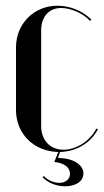

<svg xmlns="http://www.w3.org/2000/svg" viewBox="-20 -523 363 672"><path d="M36 -357V-138C36 -54 99 7 184 9L170 44C204 47 225 63 225 85C225 104 210 117 188 117C169 117 147 108 133 93L129 97C147 117 178 129 208 129C246 129 272 111 272 84C272 53 235 30 183 30L190 9C248 7 297 -22 323 -71L317 -73C296 -30 247 1 202 1C155 1 124 -33 124 -82V-416C124 -464 151 -495 194 -495C228 -495 272 -476 295 -450L300 -454C271 -484 226 -503 181 -503C99 -503 36 -440 36 -357Z"/></svg>

Font: Moniqa SemBd Display
Style: Regular
Weight: 600
Designer: Rajesh Rajput
Foundry: Rajesh Rajput
Version: Version 1.000